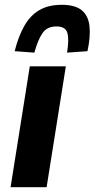

<svg xmlns="http://www.w3.org/2000/svg" viewBox="-20 -779 394 799"><path d="M24 0 104 -503H254L174 0ZM123 -560 41 -566Q56 -626 80.5 -670Q105 -714 143 -736.5Q181 -759 237 -759Q293 -759 320.5 -736Q348 -713 352.5 -669.5Q357 -626 344 -566L259 -560Q268 -614 260.5 -641.5Q253 -669 215 -669Q176 -669 157 -641.5Q138 -614 123 -560Z"/></svg>

Font: Nunito Sans 7pt Condensed ExtraBold
Style: Italic
Weight: 800
Width: 3
Italic angle: -9°
Designer: Vernon Adams
Foundry: Vernon Adams
Version: Version 3.101;gftools[0.9.27]